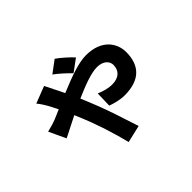

<svg xmlns="http://www.w3.org/2000/svg" viewBox="-147 -933 1293 1293"><g transform="rotate(-45 500.0 -286.5)"><path d="M588 -566C564 -593 509 -642 480 -661L394 -597C430 -571 471 -533 501 -502L588 -566ZM560 59C550 28 537 -13 522 -57L519 -67C514 -81 510 -95 505 -109L500 -124C498 -129 496 -135 494 -140L491 -150C472 -203 453 -254 437 -291C430 -308 422 -328 413 -349C500 -387 584 -420 641 -420C703 -420 731 -385 731 -352C731 -300 699 -264 630 -264C597 -264 556 -275 520 -291L517 -178C546 -167 596 -153 639 -153C789 -153 853 -229 853 -352C853 -440 791 -529 646 -529C574 -529 478 -493 377 -451L367 -447C353 -476 340 -504 329 -524C322 -539 310 -564 300 -582L179 -535C197 -514 214 -486 225 -467C234 -450 246 -426 259 -401C234 -391 212 -380 189 -371C175 -365 140 -354 102 -345L158 -225C185 -237 239 -267 305 -299C314 -280 321 -260 329 -242C344 -206 361 -161 376 -115L380 -105C381 -100 383 -95 385 -90L388 -80C407 -21 424 38 436 88L560 59Z"/></g></svg>

Font: Glow Sans TC Normal
Style: Bold
Weight: 700
Designer: Ryoko NISHIZUKA (kana, bopomofo & ideographs); Paul D. Hunt (Latin, Greek & Cyrillic); Sandoll Communications, Soo-young
Version: Version 0.93